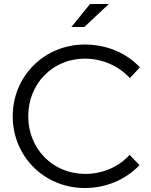

<svg xmlns="http://www.w3.org/2000/svg" viewBox="-20 -935 762 966"><path d="M339 -799H404L528 -915H433ZM407 11C513 11 612 -31 682 -104L632 -156C579 -96 496 -60 409 -60C246 -60 122 -186 122 -350C122 -514 245 -640 407 -640C493 -640 578 -604 633 -542L684 -596C616 -669 516 -711 407 -711C203 -711 44 -552 44 -350C44 -148 203 11 407 11Z"/></svg>

Font: Red Hat Display
Style: Regular
Weight: 400
Designer: Pentagram, MCKL
Foundry: Pentagram, MCKL
Version: Version 1.023